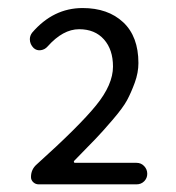

<svg xmlns="http://www.w3.org/2000/svg" viewBox="-20 -911 447 487"><path d="M78.1 -443.4Q70.3 -443.4 64.5 -448.7Q58.6 -454.1 58.6 -461.9Q58.6 -481.4 73.2 -494.1Q180.7 -590.8 223.6 -643.6Q266.6 -696.3 266.6 -742.2Q266.6 -785.2 243.7 -811Q220.7 -836.9 180.7 -836.9Q139.6 -836.9 100.6 -793Q93.8 -785.2 83.5 -783.7Q73.2 -782.2 65.4 -789.1Q55.7 -798.8 55.7 -811.5Q55.7 -820.3 61.5 -828.1Q115.2 -890.6 189.5 -890.6Q253.9 -890.6 292.5 -854.5Q331.1 -818.4 331.1 -751Q331.1 -726.6 321.8 -701.2Q312.5 -675.8 302.2 -656.7Q292 -637.7 265.1 -606.4Q238.3 -575.2 222.7 -559.1Q207 -543 168 -502.9Q167 -502 167.5 -500Q168 -498 169.9 -498H326.2Q337.9 -498 345.7 -489.7Q353.5 -481.4 353.5 -470.2Q353.5 -459 345.7 -451.2Q337.9 -443.4 326.2 -443.4Z"/></svg>

Font: Gen Jyuu Gothic Normal
Style: Regular
Weight: 300
Designer: [Source Han Sans]
Ryoko NISHIZUKA  (kana & ideographs); Paul D. Hunt (Latin, Greek & Cyrillic); Wenlong ZHANG  (bopomofo
Version: Version 1.002.20150607